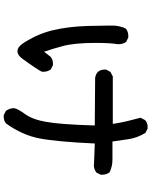

<svg xmlns="http://www.w3.org/2000/svg" viewBox="90 -840 819 1040"><g transform="rotate(90 500.0 -319.5)"><path d="M565.4 15.6V14.6Q567.4 -3.9 597.2 -44.9Q627 -85.9 639.6 -159.2Q653.3 -232.4 659.2 -422.9L402.3 -424.8Q383.8 -426.8 369.1 -439.5Q356.4 -454.1 356.4 -475.6Q356.4 -479.5 356.4 -484.4L369.1 -507.8L393.6 -520.5H650.4Q644.5 -561.5 636.2 -596.2Q627.9 -630.9 617.2 -670.9L629.9 -695.3Q639.6 -704.1 648.9 -706.5Q658.2 -709 664.1 -709Q669.9 -709 675.8 -709L699.2 -697.3Q725.6 -654.3 732.9 -607.9Q740.2 -561.5 746.1 -518.6H835.9Q839.8 -518.6 844.7 -518.6Q880.9 -518.6 913.1 -502.9Q925.8 -485.4 925.8 -463.9Q925.8 -460.9 925.8 -455.1L914.1 -431.6Q895.5 -418 875 -418Q870.1 -418 864.3 -418.9L756.8 -422.9Q747.1 -214.8 729 -122.1Q710.9 -29.3 648.4 57.6Q633.8 70.3 612.3 70.3Q609.4 70.3 603.5 70.3L580.1 58.6Q565.4 38.1 565.4 15.6ZM120.1 -385.7Q118.2 -464.8 118.2 -490.7Q118.2 -516.6 118.2 -522.9Q118.2 -529.3 118.7 -533.7Q119.1 -538.1 119.6 -542Q120.1 -545.9 121.1 -550.3Q122.1 -554.7 123 -558.6Q124 -562.5 125 -566.4Q126 -570.3 127 -574.2Q129.9 -582 134.8 -591.8Q152.3 -604.5 173.8 -604.5Q176.8 -604.5 182.6 -604.5L206.1 -592.8Q218.8 -575.2 218.8 -553.7Q218.8 -549.8 218.8 -545.9Q211.9 -508.8 211.9 -426.8Q211.9 -310.5 229.5 -248Q243.2 -196.3 259.8 -148.4L287.1 -183.6Q301.8 -196.3 323.2 -196.3Q326.2 -196.3 332 -196.3L355.5 -184.6Q368.2 -167 368.2 -145.5Q368.2 -142.6 368.2 -136.7Q353.5 -107.4 297.9 -31.2Q278.3 -3.9 256.8 -3.9Q238.3 -3.9 220.7 -25.4Q210 -39.1 197.3 -61.5Q184.6 -84 174.8 -104.5Q156.2 -145.5 144.5 -190.4Q123 -279.3 120.1 -385.7Z"/></g></svg>

Font: JasonHandwriting2
Style: SemiBold
Weight: 600
Version: Version 1.04.7